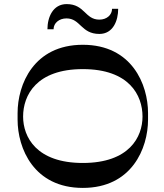

<svg xmlns="http://www.w3.org/2000/svg" viewBox="-20 -919 804 939"><path d="M212 -776H242C242 -806 269 -829 305 -829C374 -829 376 -753 466 -753C533 -753 558 -818 558 -876H528C528 -846 502 -823 466 -823C395 -823 395 -899 306 -899C239 -899 212 -835 212 -776ZM704 -366C704 -506 625 -700 385 -700C145 -700 66 -506 66 -366V-334C66 -194 145 0 385 0C625 0 704 -194 704 -334ZM385 -122C158 -122 93 -249 93 -349C93 -453 158 -581 385 -581C612 -581 677 -453 677 -349C677 -249 612 -122 385 -122Z"/></svg>

Font: Space Cowgirl Medium
Style: Regular
Weight: 600
Designer: Valery Marier
Foundry: Valery Marier
Version: Version 1.000;hotconv 1.0.109;makeotfexe 2.5.65596